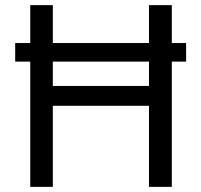

<svg xmlns="http://www.w3.org/2000/svg" viewBox="-20 -727 783 747"><path d="M704.1 -487.3H648.4V0H559.6V-315.4H185.5V0H97.7V-487.3H39.1V-559.6H97.7V-707H185.5V-559.6H559.6V-707H648.4V-559.6H704.1ZM559.6 -392.6V-487.3H185.5V-392.6Z"/></svg>

Font: Pretendard
Style: Regular
Weight: 400
Designer: Base glyphs from Inter by Rasmus Andersson; Hangeul glyphs from Noto Sans CJK(Source Han Sans) by Jang Soo-young and Kan
Foundry: Kil Hyung-jin
Version: Version 1.309